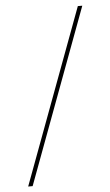

<svg xmlns="http://www.w3.org/2000/svg" viewBox="-55 -705 493 857"><g transform="rotate(-5 191.5 -276.5)"><path d="M36 115.5 327 -667.5H347L56 115.5Z"/></g></svg>

Font: Anek Gurmukhi Thin
Style: Regular
Weight: 250
Designer: Sarang Kulkarni (Gurmukhi), Yesha Goshar (Latin)
Foundry: Ek Type
Version: Version 1.003